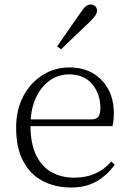

<svg xmlns="http://www.w3.org/2000/svg" viewBox="-20 -823 576 857"><path d="M298 14Q227 14 171 -15Q115 -44 83.5 -103.5Q52 -163 52 -252Q52 -334 84.5 -394.5Q117 -455 171 -488.5Q225 -522 289 -522Q351 -522 395.5 -495.5Q440 -469 464 -423.5Q488 -378 488 -320Q488 -283 482 -260H82V-290H387Q411 -290 419.5 -302.5Q428 -315 428 -341Q428 -404 391.5 -447.5Q355 -491 288 -491Q240 -491 201 -463Q162 -435 139 -383.5Q116 -332 116 -263Q116 -183 141 -131Q166 -79 210 -54.5Q254 -30 311 -30Q364 -30 404.5 -48Q445 -66 477 -102L492 -88Q459 -41 411 -13.5Q363 14 298 14ZM235 -616Q262 -655 288 -692.5Q314 -730 338 -764Q352 -786 362.5 -794.5Q373 -803 385 -803Q396 -803 404.5 -796Q413 -789 413 -775Q413 -765 405 -753Q397 -741 377 -722Q349 -696 317.5 -665.5Q286 -635 253 -603Z"/></svg>

Font: Noto Serif HK
Style: Regular
Weight: 200
Designer: Ryoko NISHIZUKA 西塚涼子 (kana & ideographs); Frank Grießhammer (Latin, Greek & Cyrillic); Wenlong ZHANG 张文龙 (bopomofo); San
Foundry: Adobe
Version: Version 2.001;hotconv 1.1.0;makeotfexe 2.6.0